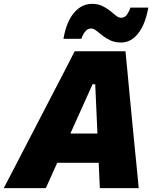

<svg xmlns="http://www.w3.org/2000/svg" viewBox="-56 -980 814 1000"><path d="M-36.5 0Q-6 -58.5 27 -122Q59.5 -185.5 90 -243.5L216.5 -487.5Q249 -550.5 277 -604Q304.5 -657.5 333 -713H597.5Q602.5 -657.5 608 -605Q613 -552.5 619 -487L643 -239Q649 -182 655 -119.5Q661 -56.5 666.5 0H464Q462.5 -32 461 -65.5Q459.5 -99 458 -132H242Q227 -98.5 212 -65.2Q197 -32 182.5 0ZM426 -541 310.5 -284.5H451.5L440 -541ZM575 -758.5Q543 -758.5 519.2 -769.5Q495.5 -780.5 477.5 -795Q459.5 -809.5 445.5 -820.5Q431.5 -831.5 419 -831.5Q399 -831.5 386.2 -814Q373.5 -796.5 368 -778H274.5Q289.5 -866 329.2 -913Q369 -960 423 -960Q454 -960 476.8 -949Q499.5 -938 517 -924Q534 -909.5 548 -898.5Q562 -887.5 575.5 -887.5Q594.5 -887.5 606.2 -905Q618 -922.5 623 -940.5H716.5Q701 -853 663.5 -805.8Q626 -758.5 575 -758.5Z"/></svg>

Font: Heraclito ExtraBold
Style: Italic
Weight: 800
Italic angle: -12°
Designer: Kostas Bartsokas (font) & Cristiano Sobral (main changes)
Foundry: Kostas Bartsokas (font) & Cristiano Sobral (main changes)
Version: Version 1.00;July 8, 2020;FontCreator 13.0.0.2655 64-bit